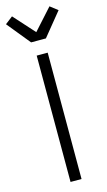

<svg xmlns="http://www.w3.org/2000/svg" viewBox="-150 -1031 599 1079"><g transform="rotate(-15 150.0 -492.0)"><path d="M118 0V-735H182V0ZM107 -815 -3 -950 41 -984 150 -863 259 -984 303 -950 193 -815Z"/></g></svg>

Font: Iosevka Aile Light
Style: Regular
Weight: 300
Designer: Belleve Invis
Foundry: Belleve Invis
Version: Version 27.3.5; ttfautohint (v1.8.4)